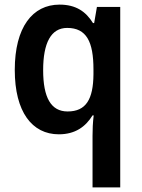

<svg xmlns="http://www.w3.org/2000/svg" viewBox="-20 -572 615 832"><path d="M381 16V240H501V-542H400L388 -472H383C352 -522 309 -552 238 -552C121 -552 44 -454 44 -269C44 -87 119 10 235 10C306 10 351 -23 381 -72H386C382 -40 381 -9 381 16ZM273 -89C201 -89 167 -149 167 -268C167 -386 201 -451 271 -451C355 -451 385 -391 385 -271V-250C384 -142 353 -89 273 -89Z"/></svg>

Font: Noto Sans Kannada SemiCondensed SemiBold
Style: Regular
Weight: 600
Width: 4
Designer: Jelle Bosma - Monotype Design Team
Foundry: Monotype Imaging Inc.
Version: Version 2.005